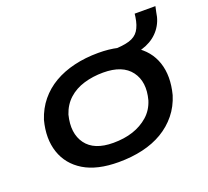

<svg xmlns="http://www.w3.org/2000/svg" viewBox="-111 -760 982 905"><g transform="rotate(-20 380.0 -307.0)"><path d="M339 9Q231 9 165 -31Q99 -71 75.5 -141Q52 -211 75 -299Q92 -351 124 -390Q156 -429 200.5 -455Q245 -481 301.5 -494.5Q358 -508 423 -508Q530 -508 596 -468Q662 -428 685 -359Q708 -290 685 -201Q669 -149 637 -109.5Q605 -70 560.5 -43.5Q516 -17 460 -4Q404 9 339 9ZM346 -85Q401 -85 445 -99.5Q489 -114 522 -143Q555 -172 569 -217Q592 -303 551 -358Q510 -413 413 -413Q361 -413 316 -399.5Q271 -386 239 -357Q207 -328 192 -283Q170 -195 210 -140Q250 -85 346 -85ZM545 -441 491 -483 493 -498Q545 -499 576.5 -508.5Q608 -518 624 -542Q640 -566 646 -607L648 -623H752L746 -595Q740 -549 713.5 -514.5Q687 -480 644.5 -462Q602 -444 545 -441Z"/></g></svg>

Font: Nunito Sans 7pt Expanded SemiBold
Style: Italic
Weight: 600
Width: 7
Italic angle: -9°
Designer: Vernon Adams
Foundry: Vernon Adams
Version: Version 3.101;gftools[0.9.27]